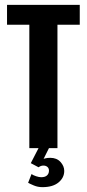

<svg xmlns="http://www.w3.org/2000/svg" viewBox="-20 -611 358 792"><path d="M101 0V-509H9V-591H309V-509H217V0ZM155 161Q136 161 119.5 154Q103 147 96 143L110 107Q117 112 129 116Q141 120 150 120Q166 120 174 112.5Q182 105 182 93Q182 83 175.5 77.5Q169 72 159 72Q153 72 148 74Q143 76 139 79L107 62L139 0H182L156 52L149 49Q156 45 165.5 42.5Q175 40 187 40Q214 40 229.5 57Q245 74 245 94Q245 122 221.5 141.5Q198 161 155 161Z"/></svg>

Font: Alumni Sans Thin
Style: Bold
Weight: 700
Version: Version 1.018